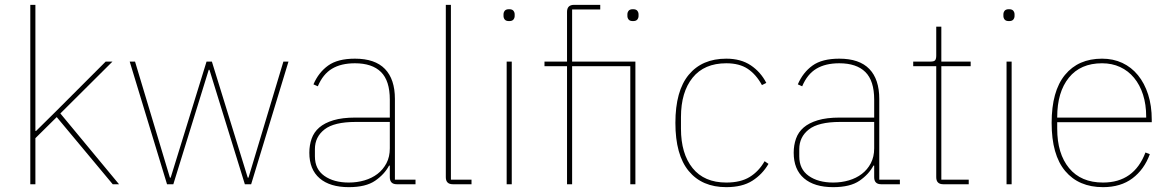

<svg xmlns="http://www.w3.org/2000/svg" viewBox="-20 -760 4831 792"><path d="M105 -740H126V-220H129L209 -299L416 -506H444L229 -292L471 0H445L214 -277L126 -190V0H105Z M515 -506H537L681 -27H684L832 -506H854L1002 -27H1005L1149 -506H1170L1016 0H990L844 -472H841L695 0H669Z M1617 0Q1588 0 1588 -29V-77H1585Q1566 -41 1527.5 -14.5Q1489 12 1419 12Q1341 12 1298.5 -24.5Q1256 -61 1256 -130Q1256 -161 1265.5 -188Q1275 -215 1297 -234Q1319 -253 1355.5 -264Q1392 -275 1446 -275H1588V-349Q1588 -427 1551.5 -463Q1515 -499 1444 -499Q1387 -499 1349.5 -476.5Q1312 -454 1291 -404L1273 -412Q1294 -461 1333.5 -489.5Q1373 -518 1444 -518Q1527 -518 1568 -475.5Q1609 -433 1609 -352V-19H1694V0ZM1419 -7Q1453 -7 1483.5 -16Q1514 -25 1537 -42.5Q1560 -60 1574 -86.5Q1588 -113 1588 -148V-257H1447Q1358 -257 1318.5 -226Q1279 -195 1279 -145V-115Q1279 -62 1318 -34.5Q1357 -7 1419 -7Z M1848 0Q1819 0 1819 -29V-740H1840V-19H1925V0Z M2080 -673Q2067 -673 2062 -679.5Q2057 -686 2057 -694V-701Q2057 -709 2062 -715.5Q2067 -722 2080 -722Q2093 -722 2098 -715.5Q2103 -709 2103 -701V-694Q2103 -686 2098 -679.5Q2093 -673 2080 -673ZM2070 -506H2091V0H2070Z M2319 -487H2226V-506H2319V-711Q2319 -740 2348 -740H2456V-721H2340V-506H2601V0H2580V-487H2340V0H2319ZM2591 -673Q2578 -673 2573 -679.5Q2568 -686 2568 -694V-701Q2568 -709 2573 -715.5Q2578 -722 2591 -722Q2604 -722 2609 -715.5Q2614 -709 2614 -701V-694Q2614 -686 2609 -679.5Q2604 -673 2591 -673Z M2976 12Q2876 12 2821 -54.5Q2766 -121 2766 -253Q2766 -385 2821 -451.5Q2876 -518 2976 -518Q3036 -518 3077 -490.5Q3118 -463 3141 -418L3123 -409Q3099 -453 3064.5 -476Q3030 -499 2976 -499Q2885 -499 2837 -439.5Q2789 -380 2789 -277V-229Q2789 -126 2837 -66.5Q2885 -7 2976 -7Q3035 -7 3072.5 -30Q3110 -53 3134 -95L3150 -84Q3125 -41 3083.5 -14.5Q3042 12 2976 12Z M3615 0Q3586 0 3586 -29V-77H3583Q3564 -41 3525.5 -14.5Q3487 12 3417 12Q3339 12 3296.5 -24.5Q3254 -61 3254 -130Q3254 -161 3263.5 -188Q3273 -215 3295 -234Q3317 -253 3353.5 -264Q3390 -275 3444 -275H3586V-349Q3586 -427 3549.5 -463Q3513 -499 3442 -499Q3385 -499 3347.5 -476.5Q3310 -454 3289 -404L3271 -412Q3292 -461 3331.5 -489.5Q3371 -518 3442 -518Q3525 -518 3566 -475.5Q3607 -433 3607 -352V-19H3692V0ZM3417 -7Q3451 -7 3481.5 -16Q3512 -25 3535 -42.5Q3558 -60 3572 -86.5Q3586 -113 3586 -148V-257H3445Q3356 -257 3316.5 -226Q3277 -195 3277 -145V-115Q3277 -62 3316 -34.5Q3355 -7 3417 -7Z M3871 0Q3842 0 3842 -29V-487H3747V-506H3819Q3833 -506 3837.5 -511.5Q3842 -517 3842 -531V-650H3863V-506H3984V-487H3863V-19H3976V0Z M4142 -673Q4129 -673 4124 -679.5Q4119 -686 4119 -694V-701Q4119 -709 4124 -715.5Q4129 -722 4142 -722Q4155 -722 4160 -715.5Q4165 -709 4165 -701V-694Q4165 -686 4160 -679.5Q4155 -673 4142 -673ZM4132 -506H4153V0H4132Z M4530 12Q4430 12 4374 -54.5Q4318 -121 4318 -253Q4318 -384 4373 -451Q4428 -518 4526 -518Q4572 -518 4609.5 -500.5Q4647 -483 4674 -450Q4701 -417 4716 -370.5Q4731 -324 4731 -266V-256H4341V-229Q4341 -126 4390 -66.5Q4439 -7 4530 -7Q4658 -7 4705 -131L4723 -124Q4700 -61 4651.5 -24.5Q4603 12 4530 12ZM4526 -499Q4437 -499 4389 -439.5Q4341 -380 4341 -277V-275H4708V-279Q4708 -329 4695 -369.5Q4682 -410 4658 -439Q4634 -468 4600.5 -483.5Q4567 -499 4526 -499Z"/></svg>

Font: IBM Plex Sans Devanagari Thin
Style: Regular
Weight: 100
Designer: Mike Abbink, Paul van der Laan, Pieter van Rosmalen, Erin McLaughlin
Foundry: Bold Monday
Version: Version 1.1